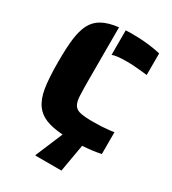

<svg xmlns="http://www.w3.org/2000/svg" viewBox="-211 -806 989 1105"><g transform="rotate(30 284.0 -253.5)"><path d="M394 -543Q355 -543 331.5 -540.5Q308 -538 293 -532V-695Q301 -696 318 -696H344Q411 -696 475 -686Q508 -681 526 -676V-533Q511 -534 476 -538Q429 -543 394 -543ZM530 -155V-10Q481 1 419 5L408 6L376 189H203V184L278 6Q208 1 165 -16.5Q122 -34 97 -68Q68 -107 57.5 -171.5Q47 -236 47 -344Q47 -439 54.5 -498Q62 -557 82 -597Q103 -638 143.5 -660.5Q184 -683 251 -691V-344Q251 -288 253 -236Q255 -196 268.5 -176Q282 -156 311 -151Q339 -145 394 -145Q451 -145 491 -150Q507 -151 530 -155Z"/></g></svg>

Font: Saira Stencil One
Style: Regular
Weight: 400
Designer: Hector Gatti with collaboration of the Omnibus-Type team
Foundry: Omnibus-Type
Version: Version 1.004